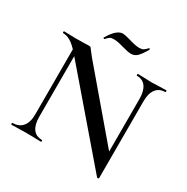

<svg xmlns="http://www.w3.org/2000/svg" viewBox="-180 -944 1092 1119"><g transform="rotate(30 366.0 -385.0)"><path d="M125 -602 152 -600V-121Q152 -68 172.5 -40Q193 -12 233 -12Q236 -12 236 -6Q236 0 233 0Q207 0 193 -1L140 -2L81 -1Q65 0 35 0Q32 0 32 -6Q32 -12 35 -12Q78 -12 101.5 -40Q125 -68 125 -121ZM621 17 140 -543Q106 -582 80 -597.5Q54 -613 29 -613Q26 -613 26 -619Q26 -625 29 -625L69 -624Q81 -623 105 -623L169 -624Q181 -625 197 -625Q205 -625 209 -621Q213 -617 221 -605Q238 -582 246 -573L625 -127L633 14Q633 17 628 18Q623 19 621 17ZM633 14 606 -16V-503Q606 -556 585.5 -584.5Q565 -613 525 -613Q523 -613 523 -619Q523 -625 525 -625L566 -624Q598 -622 619 -622Q638 -622 674 -624L716 -625Q719 -625 719 -619Q719 -613 716 -613Q676 -613 654.5 -584.5Q633 -556 633 -503ZM506 -787 508 -788Q510 -788 512 -785Q514 -782 513 -780Q487 -736 470 -721Q453 -706 431 -706Q410 -706 373 -717Q357 -722 338.5 -726Q320 -730 304 -730Q285 -730 277 -724.5Q269 -719 254 -703H253Q250 -703 247.5 -705.5Q245 -708 247 -710Q291 -785 333 -785Q345 -785 381 -775Q430 -760 455 -760Q472 -760 482.5 -766Q493 -772 506 -787Z"/></g></svg>

Font: Cormorant Infant SemiBold
Style: Regular
Weight: 600
Designer: Christian Thalmann (Catharsis Fonts)
Foundry: Catharsis Fonts
Version: Version 4.000